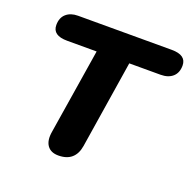

<svg xmlns="http://www.w3.org/2000/svg" viewBox="-95 -586 697 691"><g transform="rotate(20 253.0 -240.5)"><path d="M196 8Q167 8 153.5 -11Q140 -30 146 -65L198 -391H85Q29 -391 29 -431Q29 -459 46 -474Q63 -489 91 -489H450Q506 -489 506 -449Q506 -421 489 -406Q472 -391 443 -391H323L270 -55Q265 -24 246.5 -8Q228 8 196 8Z"/></g></svg>

Font: Nunito Variable Extra Light
Style: Italic
Weight: 200
Italic angle: -9°
Designer: Vernon Adams
Foundry: Vernon Adams
Version: Version 3.602